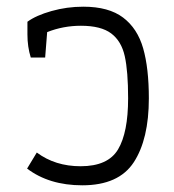

<svg xmlns="http://www.w3.org/2000/svg" viewBox="-20 -544 520 574"><path d="M61 -40 90 -88Q145 -47 221 -47Q303 -47 333 -97.5Q363 -148 363 -250Q363 -331 353 -376Q343 -421 312.5 -444Q282 -467 222 -467Q169 -467 121 -448L115 -372H72Q62 -404 62 -441V-479Q88 -498 134 -511Q180 -524 229 -524Q305 -524 348 -491.5Q391 -459 408 -399.5Q425 -340 425 -250Q425 -128 380 -59Q335 10 226 10Q127 10 61 -40Z"/></svg>

Font: Athiti
Style: Regular
Weight: 400
Designer: CadsonDemak Team
Foundry: CadsonDemak
Version: Version 1.032